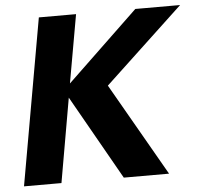

<svg xmlns="http://www.w3.org/2000/svg" viewBox="-51 -754 840 807"><g transform="rotate(-5 369.0 -351.0)"><path d="M299 -702H142L18 0H176L238 -355L439 0H630L406 -391L738 -702H549L248 -414Z"/></g></svg>

Font: Geom Bold
Style: Bold Italic
Weight: 700
Italic angle: -10°
Version: Version 1.102